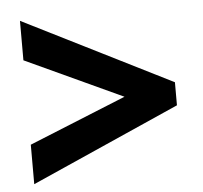

<svg xmlns="http://www.w3.org/2000/svg" viewBox="-44 -677 666 630"><g transform="rotate(-5 289.0 -362.0)"><path d="M44 -223 364 -353 44 -501V-631L533 -386V-310L44 -93Z"/></g></svg>

Font: Noto Sans Hebrew ExtraBold
Style: Regular
Weight: 800
Designer: Monotype Design Team
Foundry: Monotype Imaging Inc.
Version: Version 2.003